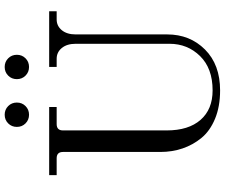

<svg xmlns="http://www.w3.org/2000/svg" viewBox="-90 -852 960 820"><g transform="rotate(-90 390.0 -442.0)"><path d="M514 -902Q536 -902 551 -887Q566 -872 566 -850Q566 -828 551 -813Q536 -798 514 -798Q492 -798 477 -813Q462 -828 462 -850Q462 -872 477 -887Q492 -902 514 -902ZM310 -902Q332 -902 347 -887Q362 -872 362 -850Q362 -828 347 -813Q332 -798 310 -798Q288 -798 273 -813Q258 -828 258 -850Q258 -872 273 -887Q288 -902 310 -902ZM414 18Q345 18 293 -3.5Q241 -25 211 -61.5Q181 -98 166 -142.5Q151 -187 151 -237V-653Q151 -680 124 -680H52V-712H343V-680H270Q243 -680 243 -653V-210Q243 -117 288 -65.5Q333 -14 414 -14Q508 -14 560.5 -67.5Q613 -121 613 -198V-599Q613 -636 595 -658Q577 -680 549 -680H514V-712H752V-680H717Q689 -680 671 -658Q653 -636 653 -599V-208Q653 -111 588.5 -46.5Q524 18 414 18Z"/></g></svg>

Font: Old Standard TT
Style: Regular
Weight: 400
Designer: Alexey Kryukov <alexios@thessalonica.org.ru>
Version: Version 2.2